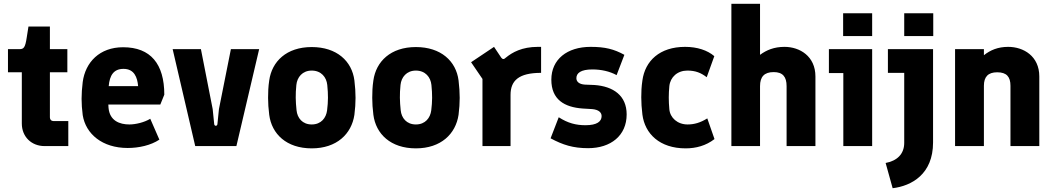

<svg xmlns="http://www.w3.org/2000/svg" viewBox="-20 -770 5552 1012"><path d="M215 0H340V-132H261C251 -132 243 -139 243 -151V-389H335V-511H243V-630H130L121 -573C113 -519 105 -511 83 -511H22V-389H95V-119C95 -49 146 0 215 0Z M653 10C712 10 775 -4 820 -34L772 -144C741 -125 695 -114 662 -114C611 -114 558 -133 552 -202C552 -208 551 -213 551 -219H825L846 -271C846 -433 774 -521 629 -521C505 -521 430 -442 416 -338C412 -305 410 -277 410 -249C410 -221 412 -195 416 -163C432 -64 519 10 653 10ZM553 -316C558 -373 579 -407 631 -407C688 -407 704 -362 708 -316Z M1009 0H1226L1346 -511H1197L1134 -195L1126 -116C1125 -104 1110 -104 1109 -116L1101 -195L1039 -511H890Z M1623 12C1755 12 1833 -64 1848 -165C1852 -197 1854 -226 1854 -254C1854 -283 1852 -313 1848 -346C1835 -448 1755 -522 1623 -522C1490 -522 1413 -446 1399 -346C1394 -313 1393 -283 1393 -254C1393 -226 1395 -197 1399 -165C1412 -64 1490 12 1623 12ZM1623 -114C1574 -114 1547 -148 1543 -189C1538 -236 1537 -273 1542 -322C1546 -363 1574 -398 1623 -398C1673 -398 1701 -363 1705 -322C1710 -272 1710 -236 1704 -188C1699 -149 1673 -114 1623 -114Z M2172 12C2304 12 2382 -64 2397 -165C2401 -197 2403 -226 2403 -254C2403 -283 2401 -313 2397 -346C2384 -448 2304 -522 2172 -522C2039 -522 1962 -446 1948 -346C1943 -313 1942 -283 1942 -254C1942 -226 1944 -197 1948 -165C1961 -64 2039 12 2172 12ZM2172 -114C2123 -114 2096 -148 2092 -189C2087 -236 2086 -273 2091 -322C2095 -363 2123 -398 2172 -398C2222 -398 2250 -363 2254 -322C2259 -272 2259 -236 2253 -188C2248 -149 2222 -114 2172 -114Z M2523 0H2671V-270C2671 -345 2714 -386 2832 -386V-523H2815C2731 -523 2680 -494 2646 -466C2636 -456 2629 -457 2622 -466L2584 -523L2463 -442L2523 -354Z M3080 11C3199 11 3283 -55 3283 -167C3283 -266 3213 -315 3113 -322L3063 -324C3033 -326 3018 -339 3018 -358C3018 -385 3042 -404 3102 -404C3149 -404 3194 -394 3230 -374L3271 -481C3216 -511 3170 -523 3093 -523C2969 -523 2886 -457 2886 -350C2886 -245 2955 -205 3051 -198L3101 -195C3136 -192 3151 -177 3151 -158C3151 -130 3127 -110 3066 -110C3016 -110 2973 -121 2925 -152L2882 -41C2947 -6 3001 11 3080 11Z M3594 12C3648 12 3701 -2 3746 -37L3708 -146C3671 -123 3639 -114 3604 -114C3551 -114 3512 -149 3508 -194C3504 -238 3504 -274 3508 -316C3513 -364 3551 -398 3603 -398C3646 -398 3675 -386 3705 -363L3745 -474C3709 -505 3655 -523 3591 -523C3457 -523 3380 -449 3366 -346C3361 -313 3360 -285 3360 -257C3360 -229 3362 -198 3366 -166C3379 -65 3457 12 3594 12Z M3835 0H3986V-316C3986 -365 4008 -390 4058 -390C4106 -390 4126 -365 4126 -316V0H4278V-367C4278 -474 4195 -523 4115 -523C4060 -523 4020 -506 3986 -481V-750H3835Z M4425 0H4577V-511H4349V-385H4425ZM4424 -580H4577V-700H4424Z M4648 89 4685 222C4785 210 4898 148 4898 -19V-511H4660V-386H4746V-17C4746 43 4707 78 4648 89ZM4746 -580H4899V-700H4746Z M5014 0H5166V-318C5166 -365 5188 -389 5236 -389C5286 -389 5306 -365 5306 -318V0H5458V-367C5458 -474 5375 -523 5294 -523C5240 -523 5200 -506 5166 -479V-511H5014Z"/></svg>

Font: Finlandica
Style: Bold
Weight: 700
Designer: Niklas Ekholm, Juho Hiilivirta, Jaakko Suomalainen
Foundry: Helsinki Type Studio
Version: Version 2.000;Glyphs 3.2 (3202)